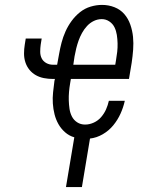

<svg xmlns="http://www.w3.org/2000/svg" viewBox="-20 -558 640 783"><path d="M249 205 283 2Q262 -4 245.5 -18.5Q229 -33 218.5 -51.5Q208 -70 202.5 -91.5Q197 -113 195.5 -136Q194 -159 196.5 -182Q199 -205 202 -228L204 -236H196Q177 -236 159 -239.5Q141 -243 126 -251.5Q111 -260 100 -273.5Q89 -287 83.5 -304Q78 -321 78 -339.5Q78 -358 81 -376L85 -401H150L146 -376Q144 -362 144 -347Q144 -332 150 -320Q156 -308 168.5 -301Q181 -294 196 -294H213L221 -338Q225 -361 231 -384Q237 -407 247 -429.5Q257 -452 272 -472.5Q287 -493 306.5 -508.5Q326 -524 349.5 -531Q373 -538 396 -538Q423 -538 447 -528.5Q471 -519 487 -500.5Q503 -482 511.5 -457.5Q520 -433 522.5 -407.5Q525 -382 523 -355.5Q521 -329 517 -302L506 -236H269L266 -218Q263 -201 261.5 -183.5Q260 -166 260.5 -148.5Q261 -131 263.5 -114Q266 -97 273.5 -82.5Q281 -68 295 -59Q309 -50 327 -50Q345 -50 362.5 -58Q380 -66 392.5 -80.5Q405 -95 412.5 -112Q420 -129 424 -147H489Q483 -120 471.5 -94.5Q460 -69 442 -47Q424 -25 399 -10.5Q374 4 347 7L314 205ZM279 -294H450L453 -312Q456 -329 458 -346.5Q460 -364 459.5 -381.5Q459 -399 456.5 -415.5Q454 -432 447 -446.5Q440 -461 426 -470.5Q412 -480 395 -480Q378 -480 362.5 -472.5Q347 -465 335 -452Q323 -439 314.5 -423.5Q306 -408 300.5 -392.5Q295 -377 291 -361Q287 -345 284 -328Z"/></svg>

Font: Iosevka Curly LtExObl
Style: Regular
Weight: 300
Width: 7
Italic angle: -9°
Monospace: yes
Designer: Belleve Invis
Foundry: Belleve Invis
Version: Version 11.1.0; ttfautohint (v1.8.3)